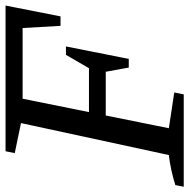

<svg xmlns="http://www.w3.org/2000/svg" viewBox="-20 -684 698 709"><g transform="rotate(-90 329.5 -329.0)"><path d="M664 -658 624 -455H589L581 -595H320L211 -55L343 -35L336 0H-5L1 -31Q30 -40 57.5 -46Q85 -52 112 -55L230 -601L119 -624L126 -658ZM209 -288 222 -350H473L461 -288ZM435 -203 414 -318 482 -435H513L467 -203Z"/></g></svg>

Font: Piazzolla Thin Medium
Style: Italic
Weight: 500
Italic angle: -11.3°
Version: Version 2.005